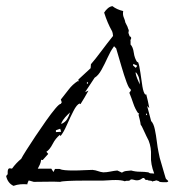

<svg xmlns="http://www.w3.org/2000/svg" viewBox="-34 -595 573 625"><path d="M10 10Q-9 1 -14 -22L-9 -28V-35Q-9 -45 -4 -47Q2 -47 5 -46Q19 -65 35 -78Q39 -86 52 -106.5Q65 -127 82 -152.5Q99 -178 116 -202Q133 -226 146 -241.5Q159 -257 164 -257L167 -262L164 -271Q177 -287 189.5 -303.5Q202 -320 219 -331L222 -330L221 -336L261 -373L262 -386Q276 -402 295 -427.5Q314 -453 334 -478Q333 -489 331 -493Q323 -507 316.5 -522.5Q310 -538 305 -554Q310 -562 317 -568Q324 -574 332 -575Q346 -564 367 -559Q365 -547 369 -538Q373 -529 374 -522L381 -508Q383 -501 384.5 -498.5Q386 -496 384 -488Q385 -485 386 -482.5Q387 -480 388 -477Q393 -475 393 -471Q393 -469 391.5 -466.5Q390 -464 391 -460V-450Q399 -442 401.5 -423.5Q404 -405 413 -392L415 -394Q420 -382 423 -358.5Q426 -335 429.5 -314Q433 -293 439 -287L442 -288Q445 -277 447.5 -265.5Q450 -254 452 -243L445 -250L458 -201Q466 -193 470 -174Q474 -155 476.5 -134.5Q479 -114 482 -100L486 -81L502 -26L505 -16Q506 -12 511.5 -8Q517 -4 509 -2H495Q487 -2 484 -4Q483 -6 479.5 -6.5Q476 -7 474 -8Q471 -6 468.5 -6Q466 -6 462 -4Q460 -7 454 -7Q448 -7 445 -10Q444 -10 443.5 -9.5Q443 -9 443 -9Q439 -9 437 -13Q435 -17 430 -15L422 -10Q419 -9 416.5 -8.5Q414 -8 412 -8Q407 -8 402.5 -9.5Q398 -11 392 -11Q388 -6 382.5 -6.5Q377 -7 372 -5Q367 -7 359 -8Q351 -9 343 -9Q330 -9 318 -8Q306 -7 299 -7Q301 -7 295 -7H299Q297 -7 277.5 -7Q258 -7 233 -7Q208 -7 187.5 -6Q167 -5 162 -3Q142 -4 120.5 -3.5Q99 -3 76 -3L62 -7H59Q58 -4 56.5 -1Q55 2 55 5Q43 4 32 5Q21 6 10 10ZM468 -30Q456 -61 457.5 -87.5Q459 -114 450 -137Q448 -141 442.5 -152Q437 -163 432 -174.5Q427 -186 424 -189Q423 -197 421 -205Q419 -213 417 -221L419 -227L416 -226Q406 -240 400 -258Q394 -276 387 -293L392 -300L391 -305Q386 -306 378 -327.5Q370 -349 361 -380Q352 -411 344 -438Q342 -439 339.5 -442.5Q337 -446 335 -441Q326 -429 316.5 -408Q307 -387 296.5 -368Q286 -349 274 -342L243 -295L254 -300Q248 -289 241.5 -278Q235 -267 228 -256L225 -258Q216 -255 205 -233.5Q194 -212 183.5 -188Q173 -164 163 -152L161 -156Q147 -145 137.5 -126.5Q128 -108 117 -101L123 -94L105 -74L100 -75Q99 -67 96 -60Q93 -53 89 -46H133L140 -35L145 -45H160Q166 -42 178 -41Q190 -40 204 -40Q222 -40 239.5 -41Q257 -42 267 -42Q277 -41 285 -38Q293 -35 302 -34Q313 -34 325 -36.5Q337 -39 348 -40L363 -33Q370 -38 378 -38.5Q386 -39 393 -40Q407 -36 421.5 -36Q436 -36 449 -34L454 -31ZM408 -374 413 -381 400 -387 399 -382ZM421 -320Q422 -343 409 -359H407Q409 -348 413 -338.5Q417 -329 421 -320ZM249 -321 253 -325 249 -329ZM167 -192Q179 -198 184.5 -207Q190 -216 194 -229Q186 -222 178 -213Q170 -204 165 -193ZM441 -220 445 -221 443 -227ZM148 -165 165 -166 162 -176 148 -171Z"/></svg>

Font: Kolker Brush
Style: Regular
Weight: 400
Designer: Robert E. Leuschke
Foundry: Robert E. Leuschke
Version: Version 1.010; ttfautohint (v1.8.3)